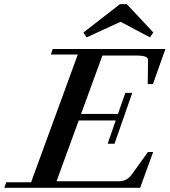

<svg xmlns="http://www.w3.org/2000/svg" viewBox="-62 -897 810 917"><path d="M670.4 -741.7 653.8 -718.8 513.7 -793 351.6 -718.3 336.4 -741.7 511.2 -877.4H543.5ZM-41.5 0 -32.2 -26.4H86.4L309.6 -636.7H181.2L189.5 -663.1H728L668.5 -495.6H643.6L645 -610.4Q645.5 -621.6 631.6 -626.7Q617.7 -631.8 586.4 -631.8H427.2L325.2 -353H501.5L536.6 -453.6H569.8L484.9 -210.4H452.1L490.7 -321.8H314L208 -31.2H504.9Q543.5 -31.2 566.9 -63L644.5 -170.9H669.4L607.4 0Z"/></svg>

Font: Elstob 18pt SemiBold
Style: Italic
Weight: 600
Italic angle: -20°
Designer: Peter S. Baker
Version: Version 1.015